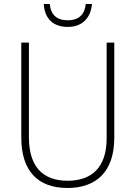

<svg xmlns="http://www.w3.org/2000/svg" viewBox="-20 -926 674 956"><path d="M438 -906H407C402 -855 374 -825 317 -825C262 -825 232 -854 228 -906H198C202 -832 246 -792 317 -792C388 -792 431 -834 438 -906ZM549 -240V-714H511V-237C511 -92 436 -26 317 -26C194 -26 124 -95 124 -243V-714H86V-241C86 -75 168 10 316 10C456 10 549 -68 549 -240Z"/></svg>

Font: Noto Sans Malayalam SemiCondensed ExtraLight
Style: Regular
Weight: 200
Width: 4
Designer: Jelle Bosma - Monotype Design Team
Foundry: Monotype Imaging Inc.
Version: Version 2.104